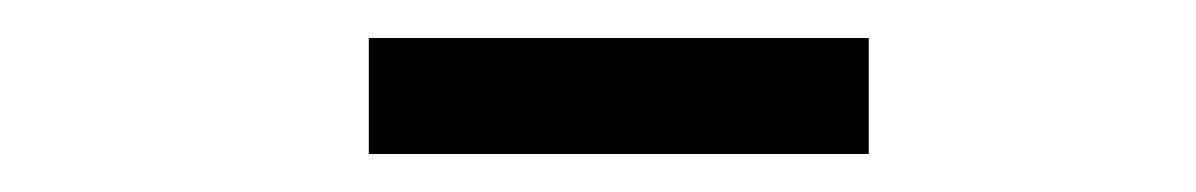

<svg xmlns="http://www.w3.org/2000/svg" viewBox="-20 -703 629 101"><path d="M437 -622H174V-683H437Z"/></svg>

Font: Wix Madefor Text
Style: Regular
Weight: 400
Designer: Dalton Maag Ltd
Foundry: Dalton Maag Ltd
Version: Version 3.100